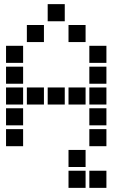

<svg xmlns="http://www.w3.org/2000/svg" viewBox="-20 -711 640 922"><path d="M210 -691Q209 -691 209 -691Q209 -691 209 -690V-610Q209 -609 209 -609Q209 -609 210 -609H290Q291 -609 291 -609Q291 -609 291 -610V-690Q291 -691 291 -691Q291 -691 290 -691ZM110 -591Q109 -591 109 -591Q109 -591 109 -590V-510Q109 -509 109 -509Q109 -509 110 -509H190Q191 -509 191 -509Q191 -509 191 -510V-590Q191 -591 191 -591Q191 -591 190 -591ZM310 -591Q309 -591 309 -591Q309 -591 309 -590V-510Q309 -509 309 -509Q309 -509 310 -509H390Q391 -509 391 -509Q391 -509 391 -510V-590Q391 -591 391 -591Q391 -591 390 -591ZM10 -491Q9 -491 9 -491Q9 -491 9 -490V-410Q9 -409 9 -409Q9 -409 10 -409H90Q91 -409 91 -409Q91 -409 91 -410V-490Q91 -491 91 -491Q91 -491 90 -491ZM410 -491Q409 -491 409 -491Q409 -491 409 -490V-410Q409 -409 409 -409Q409 -409 410 -409H490Q491 -409 491 -409Q491 -409 491 -410V-490Q491 -491 491 -491Q491 -491 490 -491ZM10 -391Q9 -391 9 -391Q9 -391 9 -390V-310Q9 -309 9 -309Q9 -309 10 -309H90Q91 -309 91 -309Q91 -309 91 -310V-390Q91 -391 91 -391Q91 -391 90 -391ZM410 -391Q409 -391 409 -391Q409 -391 409 -390V-310Q409 -309 409 -309Q409 -309 410 -309H490Q491 -309 491 -309Q491 -309 491 -310V-390Q491 -391 491 -391Q491 -391 490 -391ZM10 -291Q9 -291 9 -291Q9 -291 9 -290V-210Q9 -209 9 -209Q9 -209 10 -209H90Q91 -209 91 -209Q91 -209 91 -210V-290Q91 -291 91 -291Q91 -291 90 -291ZM110 -291Q109 -291 109 -291Q109 -291 109 -290V-210Q109 -209 109 -209Q109 -209 110 -209H190Q191 -209 191 -209Q191 -209 191 -210V-290Q191 -291 191 -291Q191 -291 190 -291ZM210 -291Q209 -291 209 -291Q209 -291 209 -290V-210Q209 -209 209 -209Q209 -209 210 -209H290Q291 -209 291 -209Q291 -209 291 -210V-290Q291 -291 291 -291Q291 -291 290 -291ZM310 -291Q309 -291 309 -291Q309 -291 309 -290V-210Q309 -209 309 -209Q309 -209 310 -209H390Q391 -209 391 -209Q391 -209 391 -210V-290Q391 -291 391 -291Q391 -291 390 -291ZM410 -291Q409 -291 409 -291Q409 -291 409 -290V-210Q409 -209 409 -209Q409 -209 410 -209H490Q491 -209 491 -209Q491 -209 491 -210V-290Q491 -291 491 -291Q491 -291 490 -291ZM10 -191Q9 -191 9 -191Q9 -191 9 -190V-110Q9 -109 9 -109Q9 -109 10 -109H90Q91 -109 91 -109Q91 -109 91 -110V-190Q91 -191 91 -191Q91 -191 90 -191ZM410 -191Q409 -191 409 -191Q409 -191 409 -190V-110Q409 -109 409 -109Q409 -109 410 -109H490Q491 -109 491 -109Q491 -109 491 -110V-190Q491 -191 491 -191Q491 -191 490 -191ZM10 -91Q9 -91 9 -91Q9 -91 9 -90V-10Q9 -9 9 -9Q9 -9 10 -9H90Q91 -9 91 -9Q91 -9 91 -10V-90Q91 -91 91 -91Q91 -91 90 -91ZM410 -91Q409 -91 409 -91Q409 -91 409 -90V-10Q409 -9 409 -9Q409 -9 410 -9H490Q491 -9 491 -9Q491 -9 491 -10V-90Q491 -91 491 -91Q491 -91 490 -91ZM310 9Q309 9 309 9Q309 9 309 10V90Q309 91 309 91Q309 91 310 91H390Q391 91 391 91Q391 91 391 90V10Q391 9 391 9Q391 9 390 9ZM310 109Q309 109 309 109Q309 109 309 110V190Q309 191 309 191Q309 191 310 191H390Q391 191 391 191Q391 191 391 190V110Q391 109 391 109Q391 109 390 109ZM410 109Q409 109 409 109Q409 109 409 110V190Q409 191 409 191Q409 191 410 191H490Q491 191 491 191Q491 191 491 190V110Q491 109 491 109Q491 109 490 109Z"/></svg>

Font: Doto ExtraBold
Style: Regular
Weight: 800
Monospace: yes
Version: Version 1.000